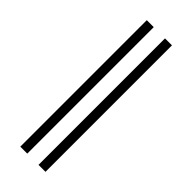

<svg xmlns="http://www.w3.org/2000/svg" viewBox="-237 -724 760 760"><g transform="rotate(45 143.5 -344.0)"><path d="M214 10V-698H175V10ZM112 10V-698H73V10Z"/></g></svg>

Font: Libertinus Serif
Style: Regular
Weight: 400
Designer: Philipp H. Poll
Foundry: Khaled Hosny
Version: Version 6.2